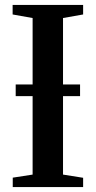

<svg xmlns="http://www.w3.org/2000/svg" viewBox="-20 -763 390 783"><path d="M113 -51V-689.5L31.5 -704V-743H319V-704L237 -689.5V-51L319 -38V0H32V-38.5ZM306.5 -418.5V-371H44V-418.5Z"/></svg>

Font: Merriweather 72pt SemiBold
Style: Regular
Weight: 600
Version: Version 2.100